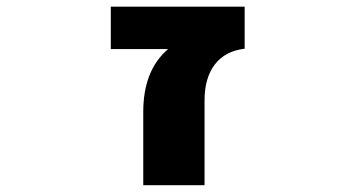

<svg xmlns="http://www.w3.org/2000/svg" viewBox="-20 -544 1040 566"><path d="M475.6 -399.4H306.6V-524.4H701.2V-400.4Q643.6 -393.6 613.3 -354Q583 -314.5 583 -248V2H402.3V-213.9Q402.3 -336.9 475.6 -399.4Z"/></svg>

Font: GenEi Gothic M Heavy
Style: Regular
Weight: 800
Designer: o_tamon (Modified); [Source Han Sans]
Ryoko NISHIZUKA  (kana & ideographs); Paul D. Hunt (Latin, Greek & Cyrillic); Wenl
Version: Version 1.1a;Original Version 1.004